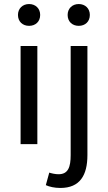

<svg xmlns="http://www.w3.org/2000/svg" viewBox="-20 -714 534 951"><path d="M82 0H165V-486H82ZM124 -586C156 -586 179 -607 179 -640C179 -672 156 -694 124 -694C92 -694 69 -672 69 -640C69 -607 92 -586 124 -586ZM279 217C376 217 413 154 413 54V-486H330V54C330 113 318 149 270 149C254 149 236 145 224 141L207 203C224 211 250 217 279 217ZM370 -586C402 -586 425 -607 425 -640C425 -672 402 -694 370 -694C338 -694 315 -672 315 -640C315 -607 338 -586 370 -586Z"/></svg>

Font: DAIFUKU Sans
Style: Regular
Weight: 400
Designer: Original font ‘Source Han Sans JP’ : Paul D. Hunt
Foundry: Daifuku
Version: Version 1.000